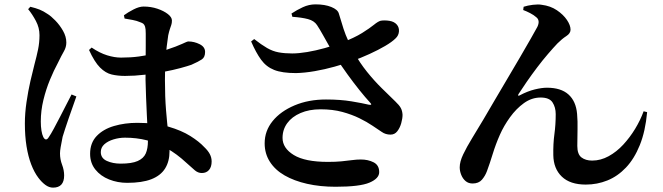

<svg xmlns="http://www.w3.org/2000/svg" viewBox="-20 -807 3040 880"><path d="M563 31Q519 31 480 15.5Q441 0 417 -30Q393 -60 393 -102Q393 -152 423 -183.5Q453 -215 502.5 -229.5Q552 -244 609 -244Q692 -244 752 -226.5Q812 -209 852.5 -183.5Q893 -158 916 -133Q933 -117 941.5 -101Q950 -85 950 -67Q950 -42 938 -28Q926 -14 905 -14Q888 -14 873.5 -26Q859 -38 834 -61Q790 -102 745 -127Q700 -152 653 -164Q606 -176 553 -176Q526 -176 500 -168Q474 -160 458 -145.5Q442 -131 442 -110Q442 -82 469.5 -69.5Q497 -57 533 -57Q584 -57 611 -69Q638 -81 648 -103.5Q658 -126 658 -161Q658 -180 656.5 -211Q655 -242 653 -280.5Q651 -319 649.5 -360.5Q648 -402 647 -441Q647 -479 647.5 -521.5Q648 -564 648 -599.5Q648 -635 648 -653Q648 -675 645 -684.5Q642 -694 637 -698Q632 -702 623 -705Q607 -712 588 -715.5Q569 -719 551 -722L548 -737Q567 -751 592.5 -764Q618 -777 638 -777Q672 -777 701.5 -767Q731 -757 749.5 -742.5Q768 -728 768 -713Q768 -701 765 -692.5Q762 -684 758.5 -673.5Q755 -663 751 -645Q748 -626 744 -593Q740 -560 738 -520Q736 -480 736 -439Q736 -363 741 -302Q746 -241 751.5 -194.5Q757 -148 757 -114Q757 -67 736.5 -34.5Q716 -2 673.5 14.5Q631 31 563 31ZM223 53Q205 53 188 40.5Q171 28 156 8Q137 -17 123 -53.5Q109 -90 101.5 -137Q94 -184 94 -241Q94 -288 101.5 -339Q109 -390 119.5 -436Q130 -482 138 -512Q148 -549 154.5 -580.5Q161 -612 161 -646Q161 -680 144.5 -711Q128 -742 109 -765L119 -776Q144 -770 161.5 -763Q179 -756 198 -743Q213 -734 233.5 -713Q254 -692 269 -665.5Q284 -639 284 -612Q284 -591 273 -572Q262 -553 245 -518Q227 -485 209 -441.5Q191 -398 179 -349Q167 -300 167 -250Q167 -227 170 -208.5Q173 -190 178 -180Q183 -169 190 -168Q197 -167 204 -179Q213 -192 226.5 -217Q240 -242 255 -271Q270 -300 284 -327.5Q298 -355 308 -374L330 -365Q323 -344 313.5 -318Q304 -292 295 -265.5Q286 -239 278.5 -216.5Q271 -194 267 -180Q261 -150 258 -132.5Q255 -115 255 -104Q255 -77 264.5 -52Q274 -27 274 -3Q274 53 223 53ZM553 -459Q520 -459 492 -465.5Q464 -472 438.5 -497.5Q413 -523 388 -578L400 -589Q437 -564 471 -553.5Q505 -543 535 -543Q579 -543 616 -548Q653 -553 684 -561Q715 -569 738 -577Q792 -595 815 -606Q838 -617 843 -617Q870 -617 895 -604.5Q920 -592 920 -569Q920 -545 905.5 -535Q891 -525 857 -510Q840 -504 807 -495Q774 -486 731.5 -478Q689 -470 643 -464.5Q597 -459 553 -459Z M1518 49Q1447 49 1387.5 35.5Q1328 22 1284.5 -3Q1241 -28 1217 -65.5Q1193 -103 1193 -150Q1193 -207 1229.5 -252Q1266 -297 1330 -324Q1394 -351 1474 -351Q1540 -351 1591 -342.5Q1642 -334 1671 -327Q1689 -324 1676 -337Q1654 -361 1627.5 -394Q1601 -427 1573.5 -465Q1546 -503 1522 -540Q1507 -564 1491 -592Q1475 -620 1460 -647Q1445 -674 1433 -692Q1420 -712 1391.5 -719.5Q1363 -727 1320 -730L1316 -745Q1340 -761 1368 -774Q1396 -787 1426 -787Q1469 -787 1498.5 -775Q1528 -763 1533 -745Q1545 -704 1554.5 -675Q1564 -646 1576 -620.5Q1588 -595 1603 -566Q1629 -519 1662 -478Q1695 -437 1729 -403.5Q1763 -370 1792 -342Q1810 -325 1817 -312Q1824 -299 1825 -281Q1825 -264 1819 -242.5Q1813 -221 1801 -205.5Q1789 -190 1770 -190Q1747 -190 1729.5 -202.5Q1712 -215 1687 -231Q1662 -248 1627.5 -265Q1593 -282 1549 -294Q1505 -306 1449 -306Q1397 -306 1357.5 -289Q1318 -272 1296.5 -242.5Q1275 -213 1275 -175Q1275 -128 1326.5 -96.5Q1378 -65 1483 -65Q1518 -65 1544.5 -67.5Q1571 -70 1592.5 -73Q1614 -76 1634 -76Q1667 -76 1692.5 -63Q1718 -50 1718 -18Q1718 11 1673.5 30Q1629 49 1518 49ZM1337 -472Q1273 -472 1236.5 -486.5Q1200 -501 1176.5 -533.5Q1153 -566 1131 -617L1145 -628Q1178 -602 1204 -587Q1230 -572 1257.5 -567Q1285 -562 1319 -562Q1349 -562 1388 -568.5Q1427 -575 1468 -586.5Q1509 -598 1543 -610Q1605 -634 1640 -656Q1675 -678 1694 -693.5Q1713 -709 1725 -712Q1743 -715 1765 -711.5Q1787 -708 1799 -694Q1810 -681 1808.5 -662.5Q1807 -644 1793 -631Q1777 -615 1745.5 -596.5Q1714 -578 1673.5 -559.5Q1633 -541 1591 -526Q1558 -514 1513.5 -501.5Q1469 -489 1423 -481Q1377 -473 1337 -472Z M2665 39Q2593 39 2555 2.5Q2517 -34 2516 -96Q2515 -148 2521 -192Q2527 -236 2527 -284Q2527 -315 2512.5 -337.5Q2498 -360 2458 -360Q2417 -360 2381.5 -334.5Q2346 -309 2317.5 -269.5Q2289 -230 2271 -189Q2252 -146 2238.5 -102Q2225 -58 2212 -23Q2204 -1 2189 16.5Q2174 34 2146 34Q2127 34 2114 23Q2101 12 2094 -5.5Q2087 -23 2087 -40Q2087 -66 2103 -99.5Q2119 -133 2143.5 -173Q2168 -213 2196 -260Q2216 -294 2244 -342Q2272 -390 2303 -442Q2334 -494 2362.5 -543Q2391 -592 2412.5 -629.5Q2434 -667 2443 -684Q2450 -699 2448.5 -710Q2447 -721 2438 -728Q2427 -738 2409.5 -747Q2392 -756 2378 -761L2380 -776Q2398 -782 2422.5 -785Q2447 -788 2463 -785Q2503 -780 2532.5 -760Q2562 -740 2578.5 -715.5Q2595 -691 2595 -671Q2595 -654 2575.5 -641.5Q2556 -629 2535 -608Q2516 -588 2491.5 -559.5Q2467 -531 2442 -498Q2417 -465 2394.5 -432.5Q2372 -400 2356 -375Q2354 -370 2355.5 -368.5Q2357 -367 2362 -370Q2398 -389 2430.5 -397Q2463 -405 2487 -405Q2551 -405 2585.5 -374Q2620 -343 2625 -285Q2628 -250 2627 -214.5Q2626 -179 2626 -138Q2626 -100 2645 -85.5Q2664 -71 2694 -71Q2733 -71 2769.5 -91Q2806 -111 2836.5 -144Q2867 -177 2891 -216.5Q2915 -256 2930 -297L2946 -293Q2938 -205 2912.5 -142Q2887 -79 2849 -39Q2811 1 2764 20Q2717 39 2665 39Z"/></svg>

Font: Noto Serif TC
Style: Bold
Weight: 700
Designer: Ryoko NISHIZUKA 西塚涼子 (kana & ideographs); Frank Grießhammer (Latin, Greek & Cyrillic); Wenlong ZHANG 张文龙 (bopomofo); San
Foundry: Adobe
Version: Version 2.002-H1;hotconv 1.1.0;makeotfexe 2.6.0